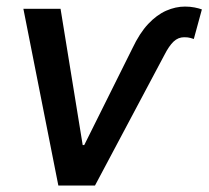

<svg xmlns="http://www.w3.org/2000/svg" viewBox="-20 -573 644 593"><path d="M52.2 -545.9H167L235.4 -125H240.2L388.7 -423.3Q411.1 -470.7 437.7 -499Q464.4 -527.3 493.4 -540Q522.5 -552.7 551.3 -552.7Q567.4 -552.7 580.8 -550Q594.2 -547.4 603.5 -543.9L578.6 -452.6Q575.2 -453.6 568.1 -455.8Q561 -458 548.8 -458Q530.3 -458 516.1 -444.6Q502 -431.2 487.8 -403.3L273.4 0H160.2Z"/></svg>

Font: Inter Tight Medium
Style: Italic
Weight: 500
Italic angle: -9.39999°
Designer: Rasmus Andersson
Foundry: rsms
Version: Version 3.004